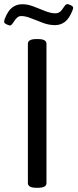

<svg xmlns="http://www.w3.org/2000/svg" viewBox="-35 -887 367 909"><path d="M145 -702Q185 -702 185 -680V-20Q185 2 145 2H137Q97 2 97 -20V-680Q97 -702 137 -702ZM70.9 -867Q96.6 -867 124.8 -856Q153 -845 179.3 -834.5Q205.5 -824 227.3 -824Q239.2 -824 248.1 -830.5Q257 -837 266.9 -853Q273.8 -864 279.8 -866.5Q285.7 -869 293.6 -865L300.5 -862Q309.5 -858 310.9 -852.5Q312.4 -847 307.5 -836Q292.6 -799 272.3 -783.5Q252 -768 225.3 -768Q197.6 -768 168.9 -778.5Q140.2 -789 113.4 -800Q86.7 -811 65.9 -811Q55 -811 46.6 -804Q38.2 -797 28.3 -781Q21.4 -770 16.4 -767.5Q11.5 -765 2.5 -769L-6.4 -773Q-14.3 -777 -15.3 -782.5Q-16.3 -788 -12.3 -798Q2.5 -836 22.8 -851.5Q43.1 -867 70.9 -867Z"/></svg>

Font: Asap VF Beta
Style: Regular
Weight: 400
Designer: Pablo Cosgaya
Foundry: Pablo Cosgaya
Version: Version 1.007